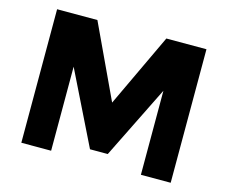

<svg xmlns="http://www.w3.org/2000/svg" viewBox="-99 -835 1151 971"><g transform="rotate(15 477.0 -349.5)"><path d="M712 -440 523 -58H430L242 -440V0H86V-699H297L477 -315L658 -699H868V0H712Z"/></g></svg>

Font: Montreal
Style: Bold
Weight: 700
Designer: Julieta Ulanovsky, usr_local_share
Foundry: Julieta Ulanovsky, usr_local_share
Version: Version 2.001